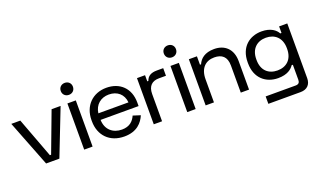

<svg xmlns="http://www.w3.org/2000/svg" viewBox="-88 -1209 3190 1923"><g transform="rotate(-20 1507.0 -247.5)"><path d="M544.5 -492H448.5L288 -65H275L115 -492H19L211 0H352.5Z M617 0H706.5V-492H617ZM662 -567.5C699 -567.5 726.5 -593.5 726.5 -631.5C726.5 -669 699 -695 662 -695C624.5 -695 597 -669 597 -631.5C597 -593.5 624.5 -567.5 662 -567.5Z M1042 14.5C1178 14.5 1238.5 -60.5 1268 -129.5L1189.5 -154.5C1165.5 -101 1124.5 -59 1042.5 -59C947.5 -59 875.5 -118 873 -223.5H1278V-263C1278 -413.5 1179.5 -506.5 1036 -506.5C889 -506.5 786.5 -404 786.5 -252.5V-240.5C786.5 -88.5 886.5 14.5 1042 14.5ZM874.5 -293C886 -381.5 950.5 -434.5 1036 -434.5C1125 -434.5 1188 -381.5 1195.5 -293Z M1358.5 0H1447V-290.5C1447 -376 1491.5 -415 1565 -415H1639.5V-496H1572.5C1508 -496 1473 -474 1456 -426.5H1444.5V-492H1358.5Z M1715.5 0H1805V-492H1715.5ZM1760.5 -567.5C1797.5 -567.5 1825 -593.5 1825 -631.5C1825 -669 1797.5 -695 1760.5 -695C1723 -695 1695.5 -669 1695.5 -631.5C1695.5 -593.5 1723 -567.5 1760.5 -567.5Z M1911.5 0H2000V-245.5C2000 -365 2064.5 -422.5 2155.5 -422.5C2235.5 -422.5 2286 -384 2286 -289.5V0H2374V-304C2374 -434 2294 -502 2183.5 -502C2082 -502 2032.5 -456.5 2009 -402.5H1997.5V-492H1911.5Z M2960.5 91.5V-492H2873.5V-422H2860.5C2839 -462 2788 -505.5 2689.5 -505.5C2560 -505.5 2454.5 -422 2454.5 -263V-250.5C2454.5 -92.5 2559 -8 2689.5 -8C2788 -8 2835.5 -48.5 2858.5 -84H2871.5V76C2871.5 105.5 2858.5 121 2826.5 121H2507V200H2851C2920.5 200 2960.5 159 2960.5 91.5ZM2709 -431C2802 -431 2872 -372.5 2872 -260.5V-252.5C2872 -140 2803 -82.5 2709 -82.5C2615 -82.5 2546 -140 2546 -252.5V-260.5C2546 -372.5 2615.5 -431 2709 -431Z"/></g></svg>

Font: MCL Standard
Style: Regular
Weight: 400
Designer: Květoslav Bartoš
Foundry: Florian Karsten
Version: Version 1.001;Glyphs 3.2.3 (3260)